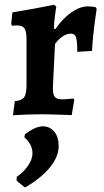

<svg xmlns="http://www.w3.org/2000/svg" viewBox="-20 -494 451 830"><path d="M44.1 -56.7Q73.7 -59.3 84.1 -73.3Q94.6 -87.3 94.6 -125.8V-324.6Q94.6 -358.9 85.6 -371.6Q76.6 -384.2 52.1 -384.2Q45.9 -384.2 39.6 -383.4Q33.3 -382.6 33.3 -382.6L28.3 -389.6L33.6 -440.4Q76.7 -447.3 118.1 -455Q159.5 -462.7 186.8 -468.1Q214.1 -473.6 214.1 -473.6L223.4 -464.9Q223.4 -464.9 220.9 -450.4Q218.4 -436 216.1 -414.5Q213.9 -393.1 213 -370.9L218.8 -367.4Q250.7 -414 288 -440.1Q325.3 -466.3 359.4 -466.3Q374.6 -466.3 384.3 -464.5Q394 -462.8 394 -462.8L397.9 -455.2Q397.9 -455.2 395.4 -438.5Q393 -421.8 389.3 -394.9Q385.6 -368 382.5 -336Q379.3 -304 377.8 -273.8L314 -269.9Q314 -317.7 308.6 -333.2Q303.1 -348.7 285.7 -348.7Q269.5 -348.7 251.5 -337.1Q233.5 -325.4 217.9 -304.2Q217.9 -304.2 216.9 -286.4Q215.9 -268.5 214.7 -241.7Q213.5 -214.8 212 -186.9Q210.6 -159 209.6 -137.8Q208.6 -116.7 208.6 -111Q208.6 -85.1 217.2 -74.9Q225.9 -64.7 248 -64.7Q261.7 -64.7 279.8 -66.4Q297.9 -68.1 297.9 -68.1L301.1 -62.3L289.9 3.8Q289.9 3.8 276.7 3.1Q263.6 2.4 243.3 1.9Q223 1.5 200.7 0.7Q178.5 0 160.8 0Q130.9 0 101.9 1Q73 2 54.5 3.2Q36 4.5 36 4.5ZM88 316.5 52 287.5V270.7Q81.5 250.8 101 222.6Q120.4 194.5 120.4 168.5Q120.4 148.5 110.5 130.3Q100.5 112 85.4 100.2L87.8 86.2Q105.5 72.4 126.4 62.2Q147.4 52.1 165.6 52.1Q195.4 52.1 214.5 75Q233.6 97.8 233.6 136.6Q233.6 172.2 213.1 205.3Q192.6 238.4 159.7 266.5Q126.9 294.7 88 316.5Z"/></svg>

Font: Alegreya
Style: Regular
Weight: 400
Designer: Juan Pablo del Peral
Foundry: Huerta Tipografica
Version: Version 2.009